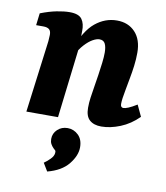

<svg xmlns="http://www.w3.org/2000/svg" viewBox="-76 -494 675 783"><g transform="rotate(10 261.5 -102.0)"><path d="M357 7Q326 7 308.5 -8.5Q291 -24 291 -59Q291 -81 294 -101.5Q297 -122 301 -147Q305 -171 309 -197.5Q313 -224 316 -249Q319 -274 319 -292Q319 -315 312.5 -328.5Q306 -342 289 -342Q277 -342 261 -333Q245 -324 228 -305.5Q211 -287 197 -259L187 -285Q216 -364 256.5 -397Q297 -430 346 -430Q393 -430 421.5 -399.5Q450 -369 450 -315Q450 -288 446.5 -260.5Q443 -233 438 -207Q433 -181 429 -158Q425 -137 423 -123Q421 -109 421 -98Q421 -83 433 -83Q440 -83 453.5 -88.5Q467 -94 488 -107L510 -60Q476 -26 435 -9.5Q394 7 357 7ZM46 0 81 -271Q83 -282 84.5 -298.5Q86 -315 86 -325Q86 -341 78 -347.5Q70 -354 54 -354H24L30 -404Q66 -418 96.5 -424Q127 -430 150 -430Q188 -430 201 -411.5Q214 -393 213 -363L212 -294L177 0ZM172 226 152 193Q164 185 177 172Q190 159 191 146Q192 138 188.5 135Q185 132 181 128Q174 121 169.5 112.5Q165 104 165 92Q165 69 182 53Q199 37 224 37Q249 37 268 55Q287 73 287 106Q287 140 258.5 175.5Q230 211 172 226Z"/></g></svg>

Font: Rasa
Style: Italic
Weight: 400
Italic angle: -7.10001°
Designer: Anna Giedrys (Yrsa+Rasa design), David Brezina (Yrsa art-direction, Rasa art-direction, design)
Foundry: Rosetta Type Foundry
Version: Version 2.004